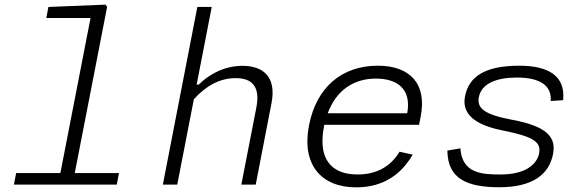

<svg xmlns="http://www.w3.org/2000/svg" viewBox="-20 -795 2520 827"><path d="M40 0H483L492.5 -49.5H302L441.5 -766L433.5 -775L188.5 -765L179.5 -717.5H370L240 -49.5H49.5Z M743.5 0 815 -367.5C865 -423 924.5 -458.5 995 -458.5C1054.5 -458.5 1103.5 -433 1084.5 -333.5L1019.5 0H1081.5L1149.5 -351C1171.5 -464 1113.5 -511.5 1024.5 -511.5C936.5 -511.5 870 -465 836 -430.5H827L892 -765H830L681.5 0Z M1311 -255C1278 -85.5 1364 12 1514 12C1633.5 12 1710 -46.5 1757.5 -129L1701 -141.5C1660.5 -74.5 1598.5 -43.5 1520 -43.5C1406 -43.5 1348.5 -111 1375.5 -250L1377 -257.5H1785L1792 -293C1819.5 -433.5 1747 -512 1607.5 -512C1452.5 -512 1343 -419.5 1311 -255ZM1391.5 -307C1426.5 -401.5 1498.5 -456.5 1599 -456.5C1691 -456.5 1753.5 -412 1734 -307Z M2217 -512C2066 -512 1999 -463.5 1983 -380C1969 -309.5 2016.5 -258.5 2145.5 -233C2275.5 -207 2312 -184.5 2302 -134.5C2293 -86.5 2242 -43.5 2137.5 -43.5C2059 -43.5 1970.5 -46 1963 -156L1907 -146.5C1908 -25 1991.5 11.5 2130.5 11.5C2271.5 11.5 2344.5 -41.5 2362 -131C2376.5 -204.5 2336 -251 2186 -279C2066.5 -301.5 2033.5 -328.5 2042.5 -376.5C2054 -435 2117.5 -461 2206.5 -461C2305 -461 2357.5 -427 2352 -360L2405.5 -363.5C2416.5 -467 2343.5 -512 2217 -512Z"/></svg>

Font: Monaspace Neon ExtraLight
Style: Italic
Weight: 200
Italic angle: -11°
Designer: Riley Cran & the Lettermatic Team
Foundry: Lettermatic
Version: Version 1.200 (Monaspace Neon)